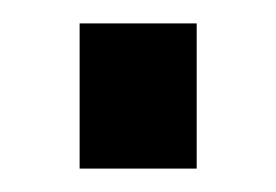

<svg xmlns="http://www.w3.org/2000/svg" viewBox="-20 -442 236 164"><path d="M48 -422H148V-298H48Z"/></svg>

Font: Aspekta Variable
Style: Regular
Weight: 400
Designer: Ivo Dolenc
Version: Version 2.100